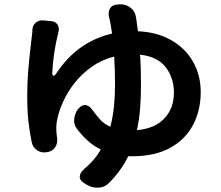

<svg xmlns="http://www.w3.org/2000/svg" viewBox="-20 -826 1040 903"><path d="M546 -806Q574 -806 595 -789Q616 -772 620 -743L629 -679Q719 -675 785.5 -637Q852 -599 888 -535.5Q924 -472 924 -393Q924 -307 888 -238.5Q852 -170 780 -130.5Q708 -91 601 -91H583Q567 -58 544.5 -26.5Q522 5 493 34Q473 55 444 56.5Q415 58 390 44L380 38Q355 24 355 5.5Q355 -13 377 -32Q401 -52 420.5 -75Q440 -98 454 -123Q421 -139 393.5 -163.5Q366 -188 342 -220Q326 -240 329 -267Q332 -294 348 -314Q365 -334 382 -332Q399 -330 414 -310Q433 -283 452 -262.5Q471 -242 499 -230Q511 -276 516 -325.5Q521 -375 521 -428Q521 -461 520 -494.5Q519 -528 517 -560Q458 -545 411.5 -512Q365 -479 331.5 -436.5Q298 -394 277.5 -349Q257 -304 249 -264Q244 -240 245 -215Q245 -202 246.5 -194Q248 -186 249 -174Q251 -149 238 -131Q225 -113 199 -110Q174 -106 154 -119.5Q134 -133 129 -158Q119 -206 113.5 -256Q108 -306 108 -380Q108 -434 112.5 -491Q117 -548 123 -597Q129 -646 132 -675V-684Q133 -706 147.5 -719Q162 -732 184 -730L217 -727Q240 -726 250.5 -710.5Q261 -695 254 -672Q254 -671 253.5 -669Q253 -667 252 -663Q242 -624 235 -577Q228 -530 226 -487Q225 -472 230.5 -470Q236 -468 245 -481Q343 -630 507 -668Q502 -706 496 -734Q494 -742 492 -748Q488 -774 499.5 -789.5Q511 -805 537 -805ZM639 -569Q641 -539 642 -504Q643 -469 643 -427Q643 -370 639 -317Q635 -264 624 -214Q708 -221 753 -269Q798 -317 798 -391Q798 -458 760.5 -508.5Q723 -559 639 -569Z"/></svg>

Font: Chiron GoRound TC
Style: Bold
Weight: 700
Designer: Ryoko NISHIZUKA 西塚涼子 (kana, bopomofo & ideographs); Paul D. Hunt (Latin, Greek & Cyrillic); Sandoll Communications 산돌커뮤니
Foundry: Adobe
Version: Version 1.000;hotconv 1.1.1;makeotfexe 2.6.0